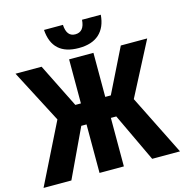

<svg xmlns="http://www.w3.org/2000/svg" viewBox="-134 -1046 1117 1166"><g transform="rotate(-15 425.0 -463.0)"><path d="M-4 0 185 -380 11 -714H175L313 -437H348V-714H501V-437H536L673 -714H839L665 -379L854 0H679L535 -305H501V0H348V-305H315L171 0ZM424 -765Q258 -765 247 -926H366Q370 -851 424 -851Q481 -851 486 -926H604Q598 -848 552.5 -806.5Q507 -765 424 -765Z"/></g></svg>

Font: Noto Sans Condensed ExtraBold
Style: Regular
Weight: 800
Width: 3
Designer: Monotype Design Team
Foundry: Monotype Imaging Inc.
Version: Version 2.013; ttfautohint (v1.8.4.7-5d5b)